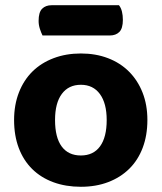

<svg xmlns="http://www.w3.org/2000/svg" viewBox="-20 -701 620 736"><path d="M545 -241Q545 -182 527 -134.5Q509 -87 475.5 -54Q442 -21 395 -3Q348 15 290 15Q232 15 184.5 -2.5Q137 -20 103.5 -53Q70 -86 52 -133.5Q34 -181 34 -241Q34 -299 52.5 -346.5Q71 -394 104.5 -427Q138 -460 185.5 -478Q233 -496 290 -496Q347 -496 394 -478Q441 -460 474.5 -426.5Q508 -393 526.5 -346Q545 -299 545 -241ZM290 -376Q243 -376 217 -341Q191 -306 191 -241Q191 -174 216.5 -139.5Q242 -105 290 -105Q338 -105 363.5 -140Q389 -175 389 -241Q389 -305 363 -340.5Q337 -376 290 -376ZM143 -565Q138 -575 133 -590Q128 -605 128 -621Q128 -654 141.5 -667.5Q155 -681 178 -681H436Q444 -671 447.5 -656.5Q451 -642 451 -625Q451 -592 437.5 -578.5Q424 -565 401 -565Z"/></svg>

Font: Baloo 2
Style: Bold
Weight: 700
Designer: Sarang Kulkarni and Ek Type
Foundry: Ek Type
Version: Version 1.640;hotconv 1.0.111;makeotfexe 2.5.65597; ttfautoh